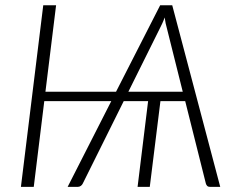

<svg xmlns="http://www.w3.org/2000/svg" viewBox="-20 -728 927 748"><path d="M413.5 -334H152.5L111.5 0H61.5L148.5 -707.5H198.5L157 -370.5H432L604 -707.5H651L838 0H798Q791 0 787.2 -3.8Q783.5 -7.5 782 -13L701.5 -334H605L563.5 0H516L557 -334H462L302.5 -13Q300 -7.5 294.8 -3.8Q289.5 0 283 0H243.5ZM480 -370.5H692L630.5 -616.5Q625 -634.5 621.5 -660Q617 -647 611.8 -636Q606.5 -625 602 -616Z"/></svg>

Font: Lato Light
Style: Italic
Weight: 300
Italic angle: -7°
Designer: Lukasz Dziedzic
Foundry: tyPoland Lukasz Dziedzic
Version: Version 2.007; 2014-02-27